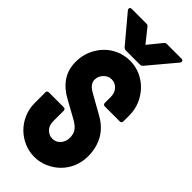

<svg xmlns="http://www.w3.org/2000/svg" viewBox="-288 -953 1012 1012"><g transform="rotate(45 218.0 -447.5)"><path d="M215 -706Q256 -706 292.5 -689.5Q329 -673 356 -645Q383 -617 399 -579.5Q415 -542 415 -500V-455Q415 -441 401 -441H291Q277 -441 277 -455V-500Q277 -529 259 -548.5Q241 -568 215 -568Q189 -568 170.5 -548Q152 -528 152 -503Q152 -470 194 -447L304 -385Q361 -353 387.5 -303.5Q414 -254 414 -194Q414 -150 398 -112.5Q382 -75 354.5 -48Q327 -21 291 -5.5Q255 10 215 10Q174 10 138 -6Q102 -22 75 -49Q48 -76 32 -113Q16 -150 16 -192V-271Q16 -285 29 -285H139Q153 -285 153 -271V-192Q153 -162 171.5 -143.5Q190 -125 215 -125Q241 -125 259 -145Q277 -165 277 -195Q277 -221 264.5 -240Q252 -259 219 -277L125 -329Q74 -356 44.5 -398Q15 -440 15 -500Q15 -544 31 -581.5Q47 -619 74 -647Q101 -675 137.5 -690.5Q174 -706 215 -706ZM18 -885Q13 -892 15 -898.5Q17 -905 28 -905H137Q146 -905 152 -897L212 -822L273 -897Q279 -905 288 -905H397Q407 -905 409.5 -898.5Q412 -892 407 -885L282 -736Q275 -728 266 -728H159Q151 -728 143 -736Z"/></g></svg>

Font: AL Dynamic
Style: Bold
Weight: 700
Version: Version 1.000; ttfautohint (v1.8.2) -l 8 -r 50 -G 200 -x 14 